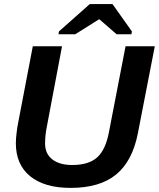

<svg xmlns="http://www.w3.org/2000/svg" viewBox="-20 -916 783 946"><path d="M328.1 9.8Q199.2 9.8 128.7 -47.6Q58.1 -105 58.1 -210.4Q58.1 -231.9 61.8 -262Q65.4 -292 69.3 -310.1L141.6 -688H285.6L210.9 -292.5Q202.1 -250 202.1 -208.5Q202.1 -158.2 237.8 -130.6Q273.4 -103 335.9 -103Q416.5 -103 458.3 -140.1Q500 -177.2 516.6 -264.2L598.6 -688H742.7L659.2 -258.8Q632.3 -121.6 551.8 -55.9Q471.2 9.8 328.1 9.8ZM467.8 -820.8 350.6 -747.1H268.1L270.5 -761.2L422.4 -896H534.2L629.9 -761.2L627.4 -747.1H554.7L469.7 -820.8Z"/></svg>

Font: Arimo
Style: Bold Italic
Weight: 700
Italic angle: -12°
Designer: Steve Matteson
Foundry: Monotype Imaging Inc.
Version: Version 1.33